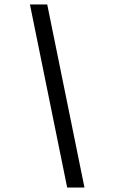

<svg xmlns="http://www.w3.org/2000/svg" viewBox="-20 -736 532 866"><path d="M283 110H361L193 -716H115Z"/></svg>

Font: Uncut Sans
Style: Italic
Weight: 400
Italic angle: -10°
Designer: Kasper Nordkvist
Foundry: Uncut Type
Version: Version 1.111;FEAKit 1.0